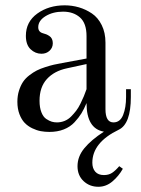

<svg xmlns="http://www.w3.org/2000/svg" viewBox="-20 -488 534 728"><path d="M476.1 -149.9V-120.1Q476.1 -18.1 430.2 3.9Q330.1 52.2 330.1 128.9Q330.1 150.4 341.3 163.1Q352.5 175.8 374 175.8Q392.1 175.8 404.8 167.5Q417.5 159.2 432.1 142.1L445.8 151.9Q430.2 179.7 406.2 200Q382.3 220.2 353 220.2Q319.8 220.2 296.9 198.7Q273.9 177.2 273.9 142.1Q273.9 105.5 299.8 74Q325.7 42.5 374 11.2Q308.1 0 308.1 -97.2Q298.8 -74.7 288.8 -58.3Q278.8 -42 262.5 -24.4Q246.1 -6.8 221.9 2.7Q197.8 12.2 167 12.2Q150.4 12.2 134.5 9.3Q118.7 6.3 102.1 -1.7Q85.4 -9.8 73.5 -22.2Q61.5 -34.7 53.7 -55.2Q45.9 -75.7 45.9 -102.1Q45.9 -125 52 -144.3Q58.1 -163.6 67.1 -177.2Q76.2 -190.9 91.1 -202.4Q106 -213.9 119.4 -220.7Q132.8 -227.5 151.9 -233.6Q170.9 -239.7 184.1 -242.7Q197.3 -245.6 215.8 -249L308.1 -266.1V-351.1Q308.1 -399.9 283.2 -421.9Q258.3 -443.8 219.2 -443.8Q180.7 -443.8 152.8 -426.8Q125 -409.7 125 -384.8Q125 -366.7 143.1 -361.8Q150.4 -359.9 155.3 -357.9Q160.2 -356 166.7 -351.8Q173.3 -347.7 176.8 -340.6Q180.2 -333.5 180.2 -324.2Q180.2 -307.1 168 -295.7Q155.8 -284.2 137.2 -284.2Q113.8 -284.2 95.9 -301.3Q78.1 -318.4 78.1 -352.1Q78.1 -405.3 121.3 -436.5Q164.6 -467.8 225.1 -467.8Q252.9 -467.8 279.1 -460.2Q305.2 -452.6 328.4 -437Q351.6 -421.4 365.7 -392.8Q379.9 -364.3 379.9 -326.2V-74.2Q379.9 -23.9 410.2 -23.9Q435.5 -23.9 446.8 -52Q458 -80.1 458 -120.1V-149.9ZM308.1 -245.1 233.9 -229Q185.5 -218.8 157.7 -188.2Q129.9 -157.7 129.9 -106Q129.9 -80.1 137 -62.3Q144 -44.4 155.5 -36.9Q167 -29.3 176.3 -26.6Q185.5 -23.9 195.8 -23.9Q210.9 -23.9 224.9 -29.5Q238.8 -35.2 249.5 -46.1Q260.3 -57.1 268.8 -68.1Q277.3 -79.1 285.4 -95.7Q293.5 -112.3 297.9 -123Q302.2 -133.8 308.1 -149.9Z"/></svg>

Font: Flanker Steampunk
Style: Regular
Weight: 400
Designer: Alexey Kryukov, Leonardo Di Lena
Foundry: Alexey Kryukov, Leonardo Di Lena
Version: 1.210